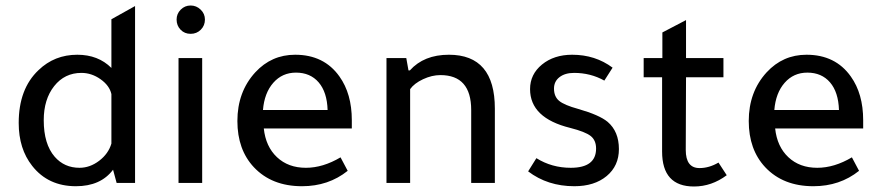

<svg xmlns="http://www.w3.org/2000/svg" viewBox="-20 -665 3206 698"><path d="M404 0 391 -48Q346 12 256 12Q155 12 97 -62Q48 -124 48 -218Q48 -342 120 -410Q178 -466 261 -466Q337 -466 385 -418V-595L471 -643V0ZM385 -143V-323Q378 -354 345.5 -377Q313 -400 276 -400Q215 -400 177 -352Q139 -304 139 -228Q139 -141 179 -95Q214 -55 269 -55Q307 -55 340.5 -80.5Q374 -106 385 -143Z M715 -454V0H629V-454ZM622 -594Q622 -615 637 -630Q652 -645 673 -645Q694 -645 709.5 -630Q725 -615 725 -594Q725 -572 710 -557Q695 -542 673 -542Q651 -542 636.5 -557Q622 -572 622 -594Z M1259 -198H939Q946 -132 987 -93.5Q1028 -55 1092 -55Q1154 -55 1218 -93L1244 -44Q1174 12 1078 12Q968 12 903 -57Q843 -121 843 -225Q843 -331 908 -402Q967 -466 1053 -466Q1158 -466 1214 -387Q1259 -324 1259 -228ZM936 -265H1171Q1169 -330 1138.5 -365.5Q1108 -401 1056 -401Q1006 -401 973.5 -364Q941 -327 936 -265Z M1465 -409H1470Q1521 -466 1612 -466Q1779 -466 1779 -270V0H1693V-265Q1693 -392 1581 -392Q1550 -392 1518 -377Q1486 -362 1471 -341V0H1385V-454H1457Z M2177 -372Q2127 -400 2067 -400Q2034 -400 2014 -384.5Q1994 -369 1994 -343Q1994 -314 2012.5 -298.5Q2031 -283 2082 -269Q2159 -247 2189 -222Q2230 -187 2230 -123Q2230 -62 2185.5 -25Q2141 12 2068 12Q1971 12 1900 -42L1930 -90Q1986 -55 2055 -55Q2147 -55 2147 -125Q2147 -155 2127.5 -170.5Q2108 -186 2053 -200Q1907 -236 1907 -341Q1907 -395 1950.5 -430.5Q1994 -466 2060 -466Q2144 -466 2207 -419Z M2474 -384 2473 -120Q2473 -54 2523 -54Q2558 -54 2592 -74L2622 -28Q2567 13 2503 13Q2387 13 2387 -114V-384H2320V-454H2388V-547L2474 -592V-454H2610V-384Z M3118 -198H2798Q2805 -132 2846 -93.5Q2887 -55 2951 -55Q3013 -55 3077 -93L3103 -44Q3033 12 2937 12Q2827 12 2762 -57Q2702 -121 2702 -225Q2702 -331 2767 -402Q2826 -466 2912 -466Q3017 -466 3073 -387Q3118 -324 3118 -228ZM2795 -265H3030Q3028 -330 2997.5 -365.5Q2967 -401 2915 -401Q2865 -401 2832.5 -364Q2800 -327 2795 -265Z"/></svg>

Font: TajawalTap Med
Style: Regular
Weight: 500
Designer: Boutros Fonts
Foundry: Created by Boutros International 2017
Version: Version 2.700